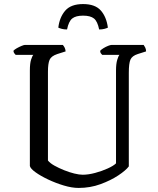

<svg xmlns="http://www.w3.org/2000/svg" viewBox="-20 -925 777 945"><path d="M367 0Q334 0 294 -12Q254 -24 217 -41.5Q180 -59 155 -77Q130 -95 127 -108V-578Q127 -613 133 -631.5Q139 -650 144 -655H57Q54 -658 50.5 -662.5Q47 -667 46 -675Q51 -681 62.5 -687.5Q74 -694 86 -699Q98 -704 103 -704H289Q293 -700 297.5 -692Q302 -684 303 -672L262 -659Q232 -649 224 -630.5Q216 -612 216 -572V-135Q226 -122 247.5 -110Q269 -98 295 -87.5Q321 -77 345.5 -71Q370 -65 387 -65Q415 -65 448.5 -74Q482 -83 510.5 -96Q539 -109 551 -121V-578Q551 -611 557 -630.5Q563 -650 568 -655H483Q480 -658 476.5 -662.5Q473 -667 473 -675Q478 -681 489.5 -688Q501 -695 512.5 -699.5Q524 -704 530 -704H687Q690 -700 694.5 -691.5Q699 -683 699 -672L658 -659Q630 -650 622 -631.5Q614 -613 614 -567V-106Q599 -86 562 -61.5Q525 -37 474.5 -18.5Q424 0 367 0ZM389 -905Q448 -905 476 -873.5Q504 -842 511 -789Q505 -786 494 -783Q483 -780 468 -780Q460 -820 442.5 -834Q425 -848 389 -848Q353 -848 335.5 -834Q318 -820 310 -780Q295 -780 284 -783Q273 -786 267 -789Q273 -840 301 -872.5Q329 -905 389 -905Z"/></svg>

Font: Texturina Light
Style: Regular
Weight: 300
Designer: Guillermo Torres Carreño
Foundry: Omnibus-Type
Version: Version 1.002; ttfautohint (v1.8.3)